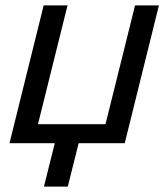

<svg xmlns="http://www.w3.org/2000/svg" viewBox="-20 -528 621 708"><path d="M270 0 230 160H142L182 0H15L141 -508H229L120 -70H369L478 -508H566L440 0Z"/></svg>

Font: CST
Style: Italic
Weight: 400
Italic angle: -14°
Version: Version 1.00